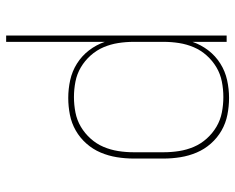

<svg xmlns="http://www.w3.org/2000/svg" viewBox="-92 -476 783 640"><g transform="rotate(90 300.0 -156.5)"><path d="M99 215V-520H120V-406Q130 -435 148.5 -459Q167 -483 192.5 -499Q218 -515 247.5 -521.5Q277 -528 307 -528Q335 -528 363 -522.5Q391 -517 415.5 -503Q440 -489 459 -467.5Q478 -446 489 -420Q500 -394 504.5 -366Q509 -338 509 -310V-210Q509 -182 504.5 -154Q500 -126 489 -100Q478 -74 459 -52.5Q440 -31 415.5 -17Q391 -3 363 2.5Q335 8 307 8Q277 8 247.5 1.5Q218 -5 192.5 -21Q167 -37 148.5 -61Q130 -85 120 -114V215ZM304 -11Q330 -11 355.5 -16Q381 -21 403 -34Q425 -47 442.5 -66.5Q460 -86 470 -109.5Q480 -133 484 -158.5Q488 -184 488 -210V-310Q488 -336 484 -361.5Q480 -387 470 -410.5Q460 -434 442.5 -453.5Q425 -473 403 -486Q381 -499 355.5 -504Q330 -509 304 -509Q278 -509 252.5 -504Q227 -499 205 -486Q183 -473 165.5 -453.5Q148 -434 138 -410.5Q128 -387 124 -361.5Q120 -336 120 -310V-210Q120 -184 124 -158.5Q128 -133 138 -109.5Q148 -86 165.5 -66.5Q183 -47 205 -34Q227 -21 252.5 -16Q278 -11 304 -11Z"/></g></svg>

Font: Iosevka Aile Thin
Style: Regular
Weight: 100
Designer: Belleve Invis
Foundry: Belleve Invis
Version: Version 31.1.0; ttfautohint (v1.8.4)